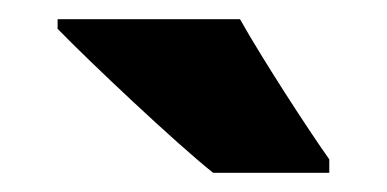

<svg xmlns="http://www.w3.org/2000/svg" viewBox="-20 -786 403 200"><path d="M230 -766H40V-756C73 -722 163 -637 202 -606H323V-620C301 -651 253 -725 230 -766Z"/></svg>

Font: Noto Sans Devanagari UI Condensed Black
Style: Regular
Weight: 900
Width: 3
Designer: Jelle Bosma - Monotype Design Team
Foundry: Monotype Imaging Inc.
Version: Version 2.004